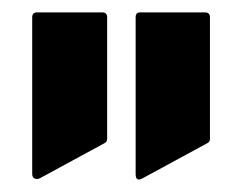

<svg xmlns="http://www.w3.org/2000/svg" viewBox="-20 -715 402 310"><path d="M199 -687Q199 -695 206 -695H311Q319 -695 319 -687V-491Q319 -486 315 -484L210 -427Q199 -421 199 -434ZM32 -687Q32 -695 40 -695H145Q153 -695 153 -687V-491Q153 -486 149 -484L44 -427Q39 -425 35.5 -427Q32 -429 32 -434Z"/></svg>

Font: RonaldsonGothic
Style: Regular
Weight: 400
Designer: Mr. Robertson for MacKellar, Smiths & Jordan Co. Philadelphia
Foundry: CAT-Fonts Peter Wiegel
Version: Version 1.000